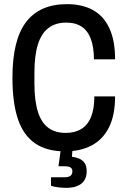

<svg xmlns="http://www.w3.org/2000/svg" viewBox="-20 -718 610 926"><path d="M293 12Q206 12 149.5 -26.5Q93 -65 66.5 -143.5Q40 -222 40 -343Q40 -526 106 -612Q172 -698 303 -698Q376 -698 427.5 -670Q479 -642 507 -583Q535 -524 535 -432H433Q433 -489 418.5 -529Q404 -569 374.5 -589Q345 -609 299 -609Q249 -609 214.5 -583.5Q180 -558 163 -504.5Q146 -451 146 -367V-316Q146 -233 162.5 -180Q179 -127 212.5 -102Q246 -77 297 -77Q342 -77 373 -96.5Q404 -116 419.5 -155Q435 -194 435 -253H535Q535 -161 505 -102.5Q475 -44 421 -16Q367 12 293 12ZM301 188Q281 188 261 185.5Q241 183 226 178V137H291Q310 137 319.5 130Q329 123 329 108Q329 95 320 89.5Q311 84 292 84H262L276 -18H331L327 38Q344 40 360.5 46.5Q377 53 387.5 67.5Q398 82 398 107Q398 133 388.5 149Q379 165 364 173.5Q349 182 332.5 185Q316 188 301 188Z"/></svg>

Font: Archivo Condensed Medium
Style: Regular
Weight: 500
Width: 3
Designer: Hector Gatti
Foundry: Omnibus-Type
Version: Version 2.001